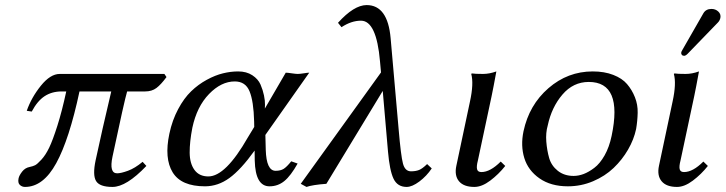

<svg xmlns="http://www.w3.org/2000/svg" viewBox="-20 -718 2835 750"><path d="M622.1 -429.2 630.4 -417Q608.9 -387.7 591.1 -374.3Q573.2 -360.8 546.9 -360.8H476.6Q465.8 -324.7 419.4 -106Q405.8 -41 437.5 -41Q452.6 -41 480 -51Q507.3 -61 537.1 -85.9L551.8 -69.8Q473.6 12.2 419.4 12.2Q369.1 12.2 355.2 -11Q341.3 -34.2 353.5 -91.8Q377.9 -206.1 414.6 -360.8H290.5Q250.5 -173.3 199.7 -80.6Q148.9 12.2 77.6 12.2Q65.9 12.2 57.4 4.2Q48.8 -3.9 52.7 -22Q55.2 -33.2 66.7 -47.9Q78.1 -62.5 96.2 -65.9Q108.4 -68.4 116.9 -72.5Q125.5 -76.7 141.8 -94.5Q158.2 -112.3 172.1 -141.1Q186 -169.9 204.1 -226.8Q222.2 -283.7 238.8 -360.8H220.7Q182.6 -360.8 154.3 -342.3Q126 -323.7 104 -282.2L84.5 -285.2Q102.5 -336.9 139.6 -383.1Q176.8 -429.2 213.4 -429.2Z M1016.6 -190.9 1018.1 -132.8Q1020.5 -50.8 1056.6 -50.8Q1075.7 -50.8 1087.9 -58.3Q1100.1 -65.9 1117.7 -87.9L1142.6 -79.1Q1115.7 -31.2 1090.6 -10.7Q1065.4 9.8 1032.7 9.8Q977.5 9.8 975.1 -90.8L974.6 -129.9Q920.9 -55.2 876.2 -22.7Q831.5 9.8 780.8 9.8Q688 9.8 654.5 -44.7Q621.1 -99.1 641.6 -195.8Q652.8 -248.5 675.8 -291.5Q698.7 -334.5 726.6 -361.3Q754.4 -388.2 787.6 -406.2Q820.8 -424.3 851.1 -431.6Q881.3 -439 910.2 -439Q942.9 -439 965.6 -424.1Q988.3 -409.2 997.6 -387.9Q1006.8 -366.7 1011.2 -345.2Q1015.6 -323.7 1015.1 -309.1L1014.6 -293.9L1096.2 -434.1Q1103.5 -434.1 1119.6 -431.6Q1135.7 -429.2 1143.1 -429.2Q1150.9 -429.2 1166.3 -431.6Q1181.6 -434.1 1188 -434.1ZM973.1 -222.2 972.7 -243.2Q970.7 -322.8 954.8 -361.3Q939 -399.9 897 -399.9Q844.2 -399.9 796.6 -350.8Q749 -301.8 731.4 -219.2Q720.7 -164.1 720.9 -121.8Q721.2 -79.6 739.7 -54.2Q758.3 -28.8 793.9 -28.8Q861.3 -28.8 948.2 -181.2Z M1666.5 -60.1Q1646.5 -30.3 1618.2 -9Q1589.8 12.2 1568.4 12.2Q1532.7 12.2 1517.3 -19.8Q1502 -51.8 1495.6 -126L1475.1 -362.8L1254.9 0Q1201.2 3.9 1177.2 12.2L1154.8 0L1468.3 -435.1L1464.4 -478Q1450.7 -637.2 1390.1 -637.2Q1352.5 -637.2 1314 -611.8L1300.3 -628.9Q1362.3 -697.8 1412.1 -698.2Q1494.6 -698.2 1505.9 -568.8L1537.1 -213.9Q1545.9 -109.9 1554 -79.3Q1562 -48.8 1585.4 -48.8Q1604 -48.8 1616.9 -54Q1629.9 -59.1 1648.4 -77.1Z M1815.9 -321.8Q1831.1 -391.6 1820.8 -429.2L1823.2 -431.2Q1835 -429.2 1866.7 -429.2Q1891.6 -429.2 1918.9 -439Q1907.2 -375 1900.4 -342.8L1846.7 -90.8Q1840.8 -68.4 1843.5 -57.1Q1846.2 -45.9 1860.4 -45.9Q1895 -45.9 1936 -86.9L1953.6 -69.8Q1927.7 -37.1 1895 -12.5Q1862.3 12.2 1833 12.2Q1791.5 12.2 1772.9 -10Q1754.4 -32.2 1762.7 -70.8Z M2024.9 -205.1Q2046.9 -308.1 2122.3 -373.5Q2197.8 -439 2295.4 -439Q2340.8 -439 2375.5 -425.5Q2410.2 -412.1 2429.4 -389.6Q2448.7 -367.2 2460.2 -338.1Q2471.7 -309.1 2470.9 -277.3Q2470.2 -245.6 2464.8 -213.9Q2456.1 -172.9 2433.3 -133.5Q2410.6 -94.2 2377 -62Q2343.3 -29.8 2296.6 -10Q2250 9.8 2198.2 9.8Q2131.8 9.8 2087.4 -21.2Q2043 -52.2 2028.1 -100.6Q2013.2 -148.9 2024.9 -205.1ZM2279.8 -397.9Q2219.2 -397.9 2177 -348.6Q2134.8 -299.3 2119.6 -228Q2111.3 -199.2 2114 -164.8Q2116.7 -130.4 2125.2 -100.6Q2133.8 -70.8 2158.9 -50.8Q2184.1 -30.8 2220.7 -30.8Q2239.7 -30.8 2259.8 -38.3Q2279.8 -45.9 2301.5 -62.3Q2323.2 -78.6 2341.6 -110.8Q2359.9 -143.1 2369.1 -187Q2413.6 -397.9 2279.8 -397.9Z M2759.3 -683.1Q2774.9 -683.1 2785.9 -672.9Q2796.9 -662.6 2793.9 -647.9Q2791.5 -637.2 2784.2 -629.9L2666 -507.8Q2658.2 -500 2652.3 -500Q2646.5 -500 2643.3 -503.9Q2640.1 -507.8 2641.1 -513.2Q2641.6 -516.6 2645.5 -522.9L2727.5 -666Q2737.3 -683.1 2759.3 -683.1ZM2607.4 -321.8Q2622.6 -391.6 2612.3 -429.2L2614.7 -431.2Q2626.5 -429.2 2658.2 -429.2Q2683.1 -429.2 2710.4 -439Q2698.7 -375 2691.9 -342.8L2638.2 -90.8Q2632.3 -68.4 2635 -57.1Q2637.7 -45.9 2651.9 -45.9Q2686.5 -45.9 2727.5 -86.9L2745.1 -69.8Q2719.2 -37.1 2686.5 -12.5Q2653.8 12.2 2624.5 12.2Q2583 12.2 2564.5 -10Q2545.9 -32.2 2554.2 -70.8Z"/></svg>

Font: Linux Biolinum O
Style: Italic
Weight: 400
Italic angle: -12°
Designer: Philipp H. Poll
Foundry: Philipp H. Poll
Version: Version 1.1.3